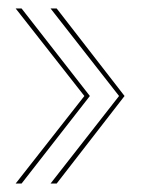

<svg xmlns="http://www.w3.org/2000/svg" viewBox="-20 -474 342 454"><path d="M99.5 -40H114L274.5 -247L114 -454H99.5L261.5 -247ZM17 -40H31L192.5 -247L31 -454H17L179.5 -247Z"/></svg>

Font: Anybody Thin Condensed
Style: Regular
Weight: 100
Width: 3
Version: Version 1.113;gftools[0.9.25]